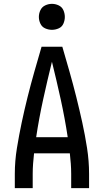

<svg xmlns="http://www.w3.org/2000/svg" viewBox="-20 -978 540 998"><path d="M57 0H150V-74Q150 -101 152 -127.5Q154 -154 157 -181H343Q346 -154 348 -127.5Q350 -101 350 -74V0H443V-74Q443 -141 432.5 -208.5Q422 -276 407.5 -342Q393 -408 376.5 -474Q360 -540 341.5 -605Q323 -670 304 -735H196Q177 -670 158.5 -605Q140 -540 123.5 -474Q107 -408 93 -342Q79 -276 68 -208.5Q57 -141 57 -74ZM168 -265Q183 -364 204.5 -462Q226 -560 250 -657Q274 -560 295.5 -462Q317 -364 332 -265ZM250 -823Q268 -823 285 -830.5Q302 -838 309.5 -855Q317 -872 317 -890Q317 -908 309.5 -925Q302 -942 285 -950Q268 -958 250 -958Q232 -958 215 -950Q198 -942 190 -925Q182 -908 182 -890Q182 -872 190 -855Q198 -838 215 -830.5Q232 -823 250 -823Z"/></svg>

Font: Iosevka SS08 Medium
Style: Regular
Weight: 500
Monospace: yes
Designer: Belleve Invis
Foundry: Belleve Invis
Version: Version 3.4.3; ttfautohint (v1.8.3)